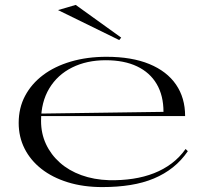

<svg xmlns="http://www.w3.org/2000/svg" viewBox="-20 -746 843 781"><path d="M413 -515Q516 -515 587.5 -485.5Q659 -456 696 -402Q733 -348 733 -274H146V-284L645 -291Q645 -357 617.5 -404Q590 -451 537.5 -476Q485 -501 410 -501Q333 -501 273.5 -471.5Q214 -442 180.5 -386.5Q147 -331 147 -254Q147 -203 167 -160Q187 -117 223.5 -84.5Q260 -52 311 -33.5Q362 -15 424 -13Q475 -12 521 -19Q567 -26 606.5 -41.5Q646 -57 678.5 -81.5Q711 -106 735 -140L744 -131Q718 -93 683.5 -65.5Q649 -38 606 -20Q563 -2 510.5 6.5Q458 15 396 15Q319 15 256 -4.5Q193 -24 148.5 -59Q104 -94 80 -141.5Q56 -189 56 -246Q56 -307 82 -356Q108 -405 155 -440.5Q202 -476 268 -495.5Q334 -515 413 -515ZM465 -583 216 -705 288 -726 473 -593Z"/></svg>

Font: Kalnia SemiExpanded Light
Style: Regular
Weight: 300
Width: 6
Designer: Frida Medrano
Foundry: Frida Medrano
Version: Version 1.105